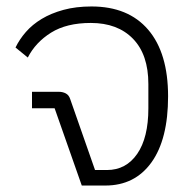

<svg xmlns="http://www.w3.org/2000/svg" viewBox="-20 -574 604 594"><path d="M149 -239H79V-290H162Q174 -290 183.5 -285Q193 -280 197 -268L274 -48H311Q370 -48 404.5 -98Q439 -148 439 -239V-314Q439 -405 391.5 -454Q344 -503 261 -503Q186 -503 138 -473Q90 -443 66 -396L28 -427Q40 -452 60 -475Q80 -498 109 -515.5Q138 -533 176.5 -543.5Q215 -554 263 -554Q377 -554 438.5 -482Q500 -410 500 -276Q500 -143 448.5 -71.5Q397 0 306 0H233Z"/></svg>

Font: IBM Plex Sans Thai Light
Style: Regular
Weight: 300
Designer: Mike Abbink, Paul van der Laan, Pieter van Rosmalen, Ben Mitchell, Mark Frömberg
Foundry: Bold Monday
Version: Version 1.2